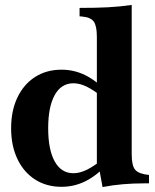

<svg xmlns="http://www.w3.org/2000/svg" viewBox="-20 -742 629 777"><path d="M229 14Q168 14 122 -15.5Q76 -45 50.5 -98.5Q25 -152 25 -223Q25 -294 50.5 -347.5Q76 -401 122 -430.5Q168 -460 229 -460Q279 -460 323.5 -438.5Q368 -417 414 -370L402 -344Q360 -377 331.5 -391Q303 -405 277 -405Q228 -405 201.5 -357.5Q175 -310 175 -223Q175 -136 201.5 -88.5Q228 -41 277 -41Q303 -41 331.5 -55Q360 -69 402 -102L414 -76Q368 -29 323.5 -7.5Q279 14 229 14ZM395 15 382 -56 372 -76V-593Q372 -637 359.5 -654.5Q347 -672 313 -675L302 -676V-710Q368 -710 416.5 -712.5Q465 -715 513 -722V-117Q513 -71 527.5 -54.5Q542 -38 583 -34V0H563Q520 0 478 3.5Q436 7 395 15Z"/></svg>

Font: Baskervville SC
Style: Regular
Weight: 400
Designer: Alexis Faudot, Rémi Forte, Morgane Pierson, Rafael Ribas, Tanguy Vanlaeys, Rosalie Wagner, Thomas Huot-Marchand
Foundry: ANRT
Version: Version 1.100